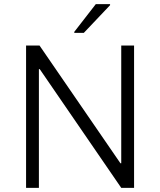

<svg xmlns="http://www.w3.org/2000/svg" viewBox="-20 -908 774 928"><path d="M106 0ZM566 0 172 -574H168V0H106V-688H171L562 -119H566V-688H628V0ZM339 -749ZM339 -749V-754L443 -888H512V-883L385 -749Z"/></svg>

Font: Azeri Sans Light
Style: Regular
Weight: 300
Designer: Hector Gatti & Omnibus-Type (original fonts) / Cristiano Sobral (main changes and remastering)
Version: Version 1.000; ttfautohint (v1.6)